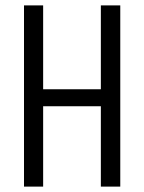

<svg xmlns="http://www.w3.org/2000/svg" viewBox="-20 -692 535 712"><path d="M354 -672H426V0H354V-298H140V0H69V-672H140V-361H354Z"/></svg>

Font: Khand
Style: Regular
Weight: 400
Designer: Devanagari: Sanchit Sawaria, Jyotish Sonowal; Latin: Satya Rajpurohit
Foundry: Indian Type Foundry
Version: Version 1.101;PS 1.0;hotconv 1.0.78;makeotf.lib2.5.61930; tt